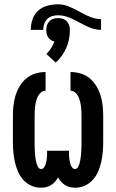

<svg xmlns="http://www.w3.org/2000/svg" viewBox="-20 -865 540 893"><path d="M169 8Q146 8 124.5 -2Q103 -12 87.5 -29.5Q72 -47 63 -68.5Q54 -90 49 -112.5Q44 -135 42 -158.5Q40 -182 40 -205V-325Q40 -349 42.5 -373Q45 -397 52 -420Q59 -443 71.5 -464Q84 -485 102.5 -500.5Q121 -516 144.5 -523Q168 -530 192 -530V-443Q180 -443 170.5 -435Q161 -427 156 -416.5Q151 -406 148 -394.5Q145 -383 143.5 -371.5Q142 -360 141.5 -348.5Q141 -337 141 -325V-205Q141 -197 141 -188.5Q141 -180 141.5 -171Q142 -162 142.5 -154Q143 -146 144 -137.5Q145 -129 146.5 -120.5Q148 -112 150.5 -103.5Q153 -95 158 -87Q163 -79 171 -79Q179 -79 184 -85.5Q189 -92 191.5 -99Q194 -106 195.5 -113.5Q197 -121 198 -128.5Q199 -136 199 -143.5Q199 -151 199 -159V-164H301V-159Q301 -151 301 -143.5Q301 -136 302 -128.5Q303 -121 304.5 -113.5Q306 -106 308.5 -99Q311 -92 316 -85.5Q321 -79 329 -79Q337 -79 342 -87Q347 -95 349.5 -103.5Q352 -112 353.5 -120.5Q355 -129 356 -137.5Q357 -146 357.5 -154Q358 -162 358.5 -171Q359 -180 359 -188.5Q359 -197 359 -205V-325Q359 -337 358.5 -348.5Q358 -360 356.5 -371.5Q355 -383 352 -394.5Q349 -406 344 -416.5Q339 -427 329.5 -435Q320 -443 308 -443V-530Q332 -530 355.5 -523Q379 -516 397.5 -500.5Q416 -485 428.5 -464Q441 -443 448 -420Q455 -397 457.5 -373Q460 -349 460 -325V-205Q460 -182 458 -158.5Q456 -135 451 -112.5Q446 -90 437 -68.5Q428 -47 412.5 -29.5Q397 -12 375.5 -2Q354 8 331 8Q318 8 306 5.5Q294 3 283.5 -3.5Q273 -10 264.5 -19.5Q256 -29 250 -40Q244 -29 235.5 -19.5Q227 -10 216.5 -3.5Q206 3 194 5.5Q182 8 169 8ZM181 -726H123Q123 -750 131 -774.5Q139 -799 157.5 -815.5Q176 -832 200.5 -838.5Q225 -845 250 -845Q273 -845 295.5 -836.5Q318 -828 338 -817L362 -804Q382 -793 404.5 -784.5Q427 -776 450 -776V-726Q432 -726 415 -731Q398 -736 382 -743.5Q366 -751 350 -760Q334 -769 318 -776.5Q302 -784 285 -789Q268 -794 250 -794Q236 -794 222.5 -790Q209 -786 199.5 -776.5Q190 -767 185.5 -753.5Q181 -740 181 -726ZM239 -574 196 -614Q208 -626 217.5 -641Q227 -656 233 -672Q224 -674 216.5 -679Q209 -684 204 -691.5Q199 -699 197 -708Q195 -717 195 -726Q195 -737 198.5 -747.5Q202 -758 209.5 -766Q217 -774 228 -777.5Q239 -781 250 -781Q261 -781 272 -777.5Q283 -774 290.5 -766Q298 -758 301.5 -747.5Q305 -737 305 -726Q305 -704 301 -683Q297 -662 288.5 -642.5Q280 -623 267.5 -605.5Q255 -588 239 -574Z"/></svg>

Font: Iosevka Slab
Style: Bold
Weight: 700
Monospace: yes
Designer: Belleve Invis
Foundry: Belleve Invis
Version: Version 11.1.1; ttfautohint (v1.8.3)